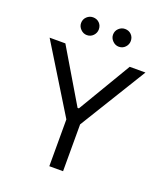

<svg xmlns="http://www.w3.org/2000/svg" viewBox="-165 -1043 995 1155"><g transform="rotate(20 332.5 -466.0)"><path d="M25.6 -727.3H126.4L328.1 -387.8H336.6L538.4 -727.3H639.2L376.4 -299.7V0H288.4V-299.7ZM230.1 -818.2Q207.7 -818.2 190.5 -835.4Q173.3 -852.6 173.3 -875Q173.3 -899.5 190.5 -915.7Q207.7 -931.8 230.1 -931.8Q254.6 -931.8 270.8 -915.7Q286.9 -899.5 286.9 -875Q286.9 -852.6 270.8 -835.4Q254.6 -818.2 230.1 -818.2ZM434.7 -818.2Q412.3 -818.2 395.1 -835.4Q377.8 -852.6 377.8 -875Q377.8 -899.5 395.1 -915.7Q412.3 -931.8 434.7 -931.8Q459.2 -931.8 475.3 -915.7Q491.5 -899.5 491.5 -875Q491.5 -852.6 475.3 -835.4Q459.2 -818.2 434.7 -818.2Z"/></g></svg>

Font: Inter Alia
Style: Regular
Weight: 400
Designer: Rasmus Andersson (Latin, Greek, Cyrillic etc.) and Evan from Shavian.info (Shavian, old style figures)
Foundry: Shavian.info
Version: Version 0.001;git-37ab20767